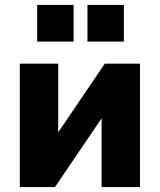

<svg xmlns="http://www.w3.org/2000/svg" viewBox="-20 -755 645 775"><path d="M60 0V-498H215V-178H186L403 -498H545V0H390V-320H419L202 0ZM333 -587V-735H480V-587ZM130 -587V-735H277V-587Z"/></svg>

Font: Nunito Sans 10pt SemiCondensed Black
Style: Regular
Weight: 900
Width: 4
Designer: Vernon Adams
Foundry: Vernon Adams
Version: Version 3.101;gftools[0.9.27]